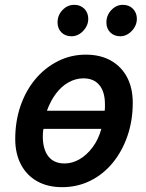

<svg xmlns="http://www.w3.org/2000/svg" viewBox="-20 -761 604 794"><path d="M237 13Q177 13 133.5 -11.5Q90 -36 66.5 -81Q43 -126 43 -186Q43 -260 65 -323.5Q87 -387 126.5 -434Q166 -481 219.5 -508Q273 -535 335 -535Q395 -535 438.5 -510.5Q482 -486 505.5 -441.5Q529 -397 529 -336Q529 -262 507 -198.5Q485 -135 446 -87.5Q407 -40 353.5 -13.5Q300 13 237 13ZM247 -85Q279 -85 309 -102.5Q339 -120 363 -152Q387 -184 399 -228H160Q158 -220 157.5 -211.5Q157 -203 157 -194Q158 -141 181 -113Q204 -85 247 -85ZM174 -303H413Q414 -310 414 -316.5Q414 -323 414 -330Q414 -381 391 -409Q368 -437 325 -437Q293 -437 263.5 -420.5Q234 -404 211.5 -374Q189 -344 174 -303ZM478 -611Q452 -611 436 -627Q420 -643 420 -668Q420 -698 440.5 -719.5Q461 -741 488 -741Q514 -741 530 -724.5Q546 -708 546 -683Q546 -664 536 -647.5Q526 -631 510.5 -621Q495 -611 478 -611ZM276 -611Q250 -611 234 -627Q218 -643 218 -668Q218 -698 238.5 -719.5Q259 -741 287 -741Q313 -741 329 -724.5Q345 -708 345 -683Q345 -664 335 -647.5Q325 -631 309.5 -621Q294 -611 276 -611Z"/></svg>

Font: Ubuntu Sans SemiBold
Style: Italic
Weight: 600
Italic angle: -13.5°
Designer: Dalton Maag Ltd
Foundry: Dalton Maag Ltd
Version: Version 1.006